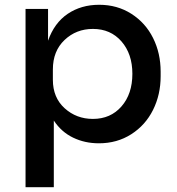

<svg xmlns="http://www.w3.org/2000/svg" viewBox="-20 -576 734 796"><path d="M203.1 200.2H85.9V-539.1H179.2V-407.2Q205.1 -481 260.7 -518.6Q316.4 -556.2 391.1 -556.2Q466.3 -556.2 524.9 -518.6Q583.5 -481 614.7 -418.2Q646 -355.5 646 -278.8V-259.8Q646 -183.6 614.5 -120.4Q583 -57.1 524.2 -19.5Q465.3 18.1 390.1 18.1Q331.5 18.1 283 -5.4Q234.4 -28.8 203.1 -76.2ZM365.2 -83Q438.5 -83 483.6 -134.8Q528.8 -186.5 528.8 -270Q528.8 -352.5 483.6 -404.3Q438.5 -456.1 365.2 -456.1Q295.9 -456.1 247.6 -410.2Q199.2 -364.3 199.2 -288.1V-245.1Q199.2 -171.4 248 -127.2Q296.9 -83 365.2 -83Z"/></svg>

Font: Sora Medium
Style: Regular
Weight: 500
Designer: Jonathan Barnbrook, Julián Moncada
Foundry: Barnbrook Fonts
Version: Version 2.000